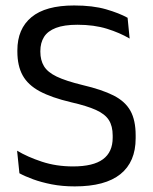

<svg xmlns="http://www.w3.org/2000/svg" viewBox="-20 -670 561 702"><path d="M253.5 11.5Q207.5 11.5 169.2 4Q131 -3.5 101 -14.5Q71 -25.5 51 -36.5L42.5 -119Q81 -96 133.2 -78.8Q185.5 -61.5 247 -61.5Q321 -61.5 356.5 -87.8Q392 -114 392 -166.5V-174.5Q392 -209 378 -231Q364 -253 330.8 -268Q297.5 -283 240.5 -296Q168.5 -313 125.2 -336.2Q82 -359.5 62.8 -394.5Q43.5 -429.5 43.5 -481.5V-486Q43.5 -564.5 95 -607.2Q146.5 -650 251 -650Q319.5 -650 367.8 -636Q416 -622 446.5 -605L454 -529Q418.5 -550 371.2 -564.8Q324 -579.5 263 -579.5Q214.5 -579.5 184.5 -568Q154.5 -556.5 141 -535Q127.5 -513.5 127.5 -483V-481Q127.5 -450 140.8 -428Q154 -406 187.2 -390Q220.5 -374 282 -359Q352.5 -342.5 395 -321Q437.5 -299.5 456.8 -265Q476 -230.5 476 -175V-164.5Q476 -78 420.2 -33.2Q364.5 11.5 253.5 11.5Z"/></svg>

Font: Anek Malayalam
Style: Regular
Weight: 400
Version: Version 1.003